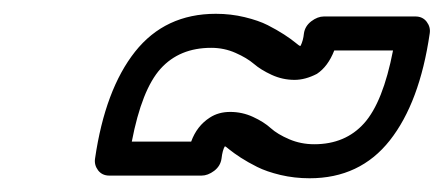

<svg xmlns="http://www.w3.org/2000/svg" viewBox="-20 -467 649 281"><path d="M119.1 -234.9Q133.8 -335.9 177.7 -391.4Q221.7 -446.8 295.9 -446.8Q317.9 -446.8 338.1 -441.9Q358.4 -437 371.8 -430.2Q385.3 -423.3 395.8 -416.5Q406.2 -409.7 412.1 -404.8Q418 -399.9 418.9 -399.9H419.9Q423.8 -407.7 424.8 -418Q426.3 -428.7 435.5 -435.8Q444.8 -442.9 454.1 -442.9H587.9Q598.6 -442.9 604.5 -435.1Q610.4 -427.2 608.9 -418Q594.2 -316.9 550.5 -261.5Q506.8 -206.1 433.1 -206.1Q411.1 -206.1 390.6 -210.9Q370.1 -215.8 356.4 -222.7Q342.8 -229.5 332.3 -236.3Q321.8 -243.2 315.9 -248Q310.1 -252.9 309.1 -252.9Q305.7 -247.6 304.2 -234.9Q302.7 -224.1 293.5 -217Q284.2 -210 274.9 -210H140.1Q129.4 -210 123.5 -217.8Q117.7 -225.6 119.1 -234.9ZM172.9 -259.8H259.8Q268.1 -282.7 287.1 -294.9Q299.8 -303.2 316.9 -303.2Q334.5 -303.2 350.3 -295.9Q366.2 -288.6 376.2 -279.5Q386.2 -270.5 403.3 -263.2Q420.4 -255.9 439.9 -255.9Q485.4 -255.9 512.9 -286.6Q540.5 -317.4 555.2 -393.1H469.2Q460 -369.6 443.8 -358.9Q426.8 -350.1 411.1 -350.1Q393.6 -350.1 377.7 -357.4Q361.8 -364.7 351.6 -373.5Q341.3 -382.3 324.7 -389.6Q308.1 -397 289.1 -397Q242.7 -397 215.1 -366.5Q187.5 -335.9 172.9 -259.8Z"/></svg>

Font: Trueno ExtraBold Outline
Style: Italic
Weight: 800
Width: 6
Designer: Julieta Ulanovsky
Foundry: Julieta Ulanovsky
Version: Version 3.001b | FøM Fix